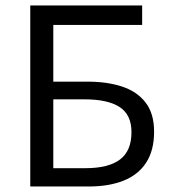

<svg xmlns="http://www.w3.org/2000/svg" viewBox="-20 -676 620 696"><path d="M89.7 0V-656.3H495.3V-585.6H173.2V-380H298.5Q368.4 -380 422.6 -362.2Q476.8 -344.4 507.7 -304.4Q538.6 -264.4 538.6 -198.6Q538.6 -130.5 509.8 -86.4Q481 -42.3 427.8 -21.1Q374.6 0 302.5 0ZM173.2 -66.3H289Q373.2 -66.3 414.9 -97.7Q456.6 -129.2 456.6 -196.6Q456.6 -260.3 413.5 -288.1Q370.5 -315.9 286.5 -315.9H173.2Z"/></svg>

Font: Source Sans 3
Style: Regular
Weight: 200
Designer: Paul D. Hunt
Foundry: Adobe
Version: Version 3.046;hotconv 1.0.118;makeotfexe 2.5.65603